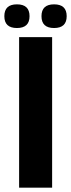

<svg xmlns="http://www.w3.org/2000/svg" viewBox="-43 -864 327 884"><path d="M264 -789.5Q264 -735 206 -735Q148 -735 148 -789.5Q148 -844 206 -844Q264 -844 264 -789.5ZM93 -789.5Q93 -735 35 -735Q-23 -735 -23 -789.5Q-23 -844 35 -844Q93 -844 93 -789.5ZM45 -693H197V0H45Z"/></svg>

Font: Khand
Style: Bold
Weight: 700
Designer: Devanagari: Sanchit Sawaria, Jyotish Sonowal; Latin: Satya Rajpurohit
Foundry: Indian Type Foundry
Version: Version 1.101;PS 1.0;hotconv 1.0.78;makeotf.lib2.5.61930; tt